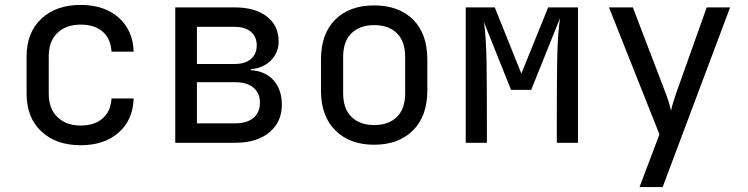

<svg xmlns="http://www.w3.org/2000/svg" viewBox="-20 -580 3040 780"><path d="M308 10Q208 10 148 -46Q88 -102 88 -200V-350Q88 -448 148 -504Q208 -560 308 -560Q403 -560 461.5 -509Q520 -458 523 -370H433Q430 -423 397 -451.5Q364 -480 308 -480Q249 -480 213.5 -446.5Q178 -413 178 -351V-200Q178 -138 213.5 -104Q249 -70 308 -70Q364 -70 397 -99Q430 -128 433 -180H523Q520 -92 461.5 -41Q403 10 308 10Z M692 0V-550H933Q1016 -550 1064 -513Q1112 -476 1112 -412Q1112 -366 1080.5 -334.5Q1049 -303 999 -299V-295Q1059 -291 1092 -253Q1125 -215 1125 -155Q1125 -84 1074 -42Q1023 0 936 0ZM780 -320H933Q975 -320 999 -340Q1023 -360 1023 -396Q1023 -431 999 -451Q975 -471 933 -471H780ZM780 -79H936Q983 -79 1009.5 -101Q1036 -123 1036 -163Q1036 -202 1009.5 -224Q983 -246 936 -246H780Z M1500 8Q1401 8 1342.5 -50Q1284 -108 1284 -212V-338Q1284 -443 1342 -500.5Q1400 -558 1500 -558Q1600 -558 1658 -500.5Q1716 -443 1716 -338V-212Q1716 -108 1657.5 -50Q1599 8 1500 8ZM1500 -72Q1559 -72 1592.5 -105Q1626 -138 1626 -202V-348Q1626 -412 1592.5 -445Q1559 -478 1500 -478Q1442 -478 1408 -445Q1374 -412 1374 -348V-202Q1374 -138 1408 -105Q1442 -72 1500 -72Z M1872 0V-550H1990L2098 -281L2207 -550H2328V0H2242V-85Q2242 -228 2243.5 -332Q2245 -436 2255 -506L2138 -215H2056L1946 -490Q1955 -428 1956.5 -332Q1958 -236 1958 -85V0Z M2578 180 2659 -34 2454 -550H2551L2681 -210Q2689 -190 2696 -168Q2703 -146 2706 -130Q2709 -146 2716 -168Q2723 -190 2730 -210L2851 -550H2946L2672 180Z"/></svg>

Font: JetBrainsMonoNL NFM
Style: Regular
Weight: 400
Monospace: yes
Designer: Philipp Nurullin, Konstantin Bulenkov
Foundry: JetBrains
Version: Version 2.304; ttfautohint (v1.8.4.7-5d5b);Nerd Fonts 3.3.0